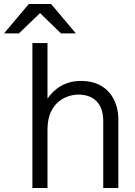

<svg xmlns="http://www.w3.org/2000/svg" viewBox="-99 -934 670 954"><path d="M62 0H137V-291C137 -434 241 -464 290 -464C373 -464 414 -413 414 -333V0H489V-341C489 -439 433 -532 304 -532C226 -532 172 -495 137 -444V-720H62ZM-79 -768H-5L100 -869L204 -768H278L155 -914H44Z"/></svg>

Font: Aspekta 350
Style: Regular
Weight: 350
Designer: Ivo Dolenc
Version: Version 2.000